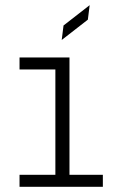

<svg xmlns="http://www.w3.org/2000/svg" viewBox="-20 -722 440 742"><path d="M55.5 0V-46.5H194V-453.5H55.5V-500H248.5V-46.5H377.5V0ZM218.5 -567.5 225.5 -623.5 326.5 -702 319.5 -646Z"/></svg>

Font: Trispace SemiCondensed ExtraLight
Style: Regular
Weight: 200
Width: 4
Designer: Tyler Finck
Foundry: Etcetera Type Company
Version: Version 1.210; ttfautohint (v1.8.3)